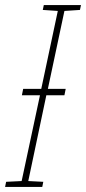

<svg xmlns="http://www.w3.org/2000/svg" viewBox="-45 -734 338 754"><path d="M121 0 125 -20 66 -23 137 -360H208L213 -385H143L208 -691L269 -695L273 -714H127L123 -695L182 -691L117 -385H46L41 -360H112L40 -23L-21 -20L-25 0Z"/></svg>

Font: Noto Sans Display SemiCondensed Thin
Style: Italic
Weight: 250
Width: 4
Designer: Monotype Design team
Foundry: Monotype Imaging Inc.
Version: 1.000